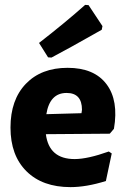

<svg xmlns="http://www.w3.org/2000/svg" viewBox="-20 -756 517 787"><path d="M329 -736 343 -735 400 -649 397 -634Q256 -554 191 -520L177 -521L140 -580Q247 -663 329 -736ZM269 11Q154 11 88.5 -54Q23 -119 23 -233Q23 -347 86 -412.5Q149 -478 257 -478Q366 -478 416.5 -411Q467 -344 447 -228L430 -208L168 -206Q181 -104 286 -104Q339 -104 426 -135L438 -127L414 -14Q334 11 269 11ZM253 -375Q184 -375 170 -288L314 -292L316 -306Q316 -375 253 -375Z"/></svg>

Font: Alegreya Sans ExtraBold
Style: Regular
Weight: 800
Designer: Juan Pablo del Peral
Foundry: Huerta Tipografica
Version: Version 2.007